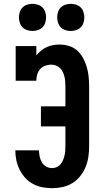

<svg xmlns="http://www.w3.org/2000/svg" viewBox="-20 -976 540 1004"><path d="M252 8Q226 8 200.5 3Q175 -2 152 -14.5Q129 -27 111.5 -46.5Q94 -66 82.5 -89Q71 -112 65.5 -138Q60 -164 60 -190H184Q184 -173 187.5 -157Q191 -141 199 -127Q207 -113 221.5 -105Q236 -97 252 -97Q265 -97 276.5 -102Q288 -107 296 -116.5Q304 -126 309 -137.5Q314 -149 317 -161Q320 -173 321 -185.5Q322 -198 322 -210V-315H194V-420H322V-525Q322 -537 321 -550Q320 -563 317 -575.5Q314 -588 308.5 -599.5Q303 -611 294 -620Q285 -629 272.5 -633.5Q260 -638 248 -638Q231 -638 215.5 -632Q200 -626 189.5 -614Q179 -602 174.5 -586Q170 -570 170 -554H62V-735H170V-686Q181 -700 194.5 -711Q208 -722 224 -729.5Q240 -737 257 -740Q274 -743 292 -743Q317 -743 341.5 -735.5Q366 -728 384.5 -711Q403 -694 415 -671.5Q427 -649 434 -624.5Q441 -600 443.5 -575Q446 -550 446 -525V-210Q446 -183 442 -155.5Q438 -128 427.5 -102.5Q417 -77 399.5 -55Q382 -33 358.5 -18.5Q335 -4 307.5 2Q280 8 252 8ZM350 -814Q336 -814 322 -818.5Q308 -823 298 -833Q288 -843 283.5 -857Q279 -871 279 -885Q279 -899 283.5 -913Q288 -927 298 -937Q308 -947 322 -951.5Q336 -956 350 -956Q364 -956 378 -951.5Q392 -947 402 -937Q412 -927 416.5 -913Q421 -899 421 -885Q421 -871 416.5 -857Q412 -843 402 -833Q392 -823 378 -818.5Q364 -814 350 -814ZM150 -814Q136 -814 122 -818.5Q108 -823 98 -833Q88 -843 83.5 -857Q79 -871 79 -885Q79 -899 83.5 -913Q88 -927 98 -937Q108 -947 122 -951.5Q136 -956 150 -956Q164 -956 178 -951.5Q192 -947 202 -937Q212 -927 216.5 -913Q221 -899 221 -885Q221 -871 216.5 -857Q212 -843 202 -833Q192 -823 178 -818.5Q164 -814 150 -814Z"/></svg>

Font: Iosevka Slab Extrabold
Style: Regular
Weight: 800
Monospace: yes
Designer: Belleve Invis
Foundry: Belleve Invis
Version: Version 11.1.1; ttfautohint (v1.8.3)